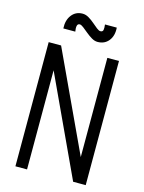

<svg xmlns="http://www.w3.org/2000/svg" viewBox="-147 -1111 894 1195"><g transform="rotate(15 300.0 -513.0)"><path d="M74 0V-800H154L527 0H452V-800H527V0H446L74 -800H149V0ZM367 -880Q348 -880 328.5 -891.5Q309 -903 290.5 -918.5Q272 -934 257 -945.5Q242 -957 233 -957Q219 -957 216 -942.5Q213 -928 217 -906H140Q137 -959 163 -992.5Q189 -1026 233 -1026Q253 -1026 272.5 -1014.5Q292 -1003 310 -987.5Q328 -972 342.5 -960.5Q357 -949 367 -949Q382 -949 384.5 -962Q387 -975 384 -997H460Q464 -945 438 -912.5Q412 -880 367 -880Z"/></g></svg>

Font: Victor Mono
Style: Regular
Weight: 400
Monospace: yes
Designer: Rune Bjørnerås
Version: Version 1.561;gftools[0.9.30]